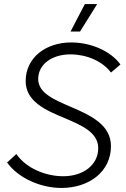

<svg xmlns="http://www.w3.org/2000/svg" viewBox="-20 -920 623 950"><path d="M284 10C420 10 529 -70 529 -197C529 -301 431 -348 338 -388C252 -425 169 -458 169 -529C169 -602 237 -651 329 -651C407 -651 487 -618 529 -561L576 -601C528 -667 431 -710 332 -710C207 -710 107 -635 107 -519C107 -418 205 -375 299 -336C384 -300 466 -265 466 -187C466 -103 391 -48 293 -48C203 -48 108 -89 61 -158L15 -116C71 -38 182 10 284 10ZM461 -900H400L329 -764H376Z"/></svg>

Font: Fixel Display 20240404 Light
Style: Italic
Weight: 300
Italic angle: -10°
Designer: AlfaBravo + MacPaw
Foundry: Kyrylo Tkachov, Marchela Mozhyna, Serhii Makarenko, Maria Weinstein, Zakhar Kryvoshyya
Version: Version 1.211;Glyphs 3.2 (3225)